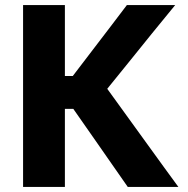

<svg xmlns="http://www.w3.org/2000/svg" viewBox="-20 -733 738 753"><path d="M481 0Q448 -47.5 418.8 -89.2Q389.5 -131 361.5 -171.5L267.5 -306H221.5V-435H265.5L349.5 -545Q379.5 -584 409 -622.8Q438.5 -661.5 477.5 -713H667Q620.5 -656.5 576.2 -602Q532 -547.5 487.5 -492L374.5 -352.5L371.5 -425L497 -251.5Q526 -211.5 559.2 -165.5Q592.5 -119.5 624 -76Q655.5 -32.5 679.5 0ZM70.5 0Q70.5 -57.5 70.5 -111.5Q70.5 -165.5 70.5 -232.5V-474.5Q70.5 -543.5 70.5 -599Q70.5 -654.5 70.5 -713H234.5Q234.5 -654.5 234.5 -599Q234.5 -543.5 234.5 -474.5V-232.5Q234.5 -165.5 234.5 -111.5Q234.5 -57.5 234.5 0Z"/></svg>

Font: Commissioner Thin
Style: Bold
Weight: 700
Version: Version 1.001;gftools[0.9.23]